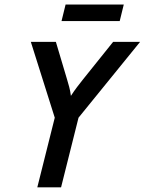

<svg xmlns="http://www.w3.org/2000/svg" viewBox="-20 -805 622 825"><path d="M140.3 0 215.3 -299.3 112.5 -625H220.1L268.1 -463.9Q272.9 -447.9 277.4 -431.2Q281.9 -414.6 284.7 -393.1Q298.6 -414.6 311.1 -430.9Q323.6 -447.2 336.8 -463.9L466 -625H581.9L317.4 -299.3L242.4 0ZM244.4 -714.6 261.8 -785.4H511.8L494.4 -714.6Z"/></svg>

Font: Afacad Medium
Style: Italic
Weight: 500
Italic angle: -14°
Designer: Kristian Moeller
Foundry: Dicotype
Version: Version 1.000; ttfautohint (v1.8.4.7-5d5b)